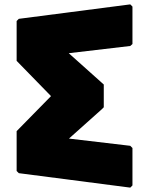

<svg xmlns="http://www.w3.org/2000/svg" viewBox="-20 -851 681 877"><path d="M585 -650V-821L575 -831L66 -765L56 -755V-573L213 -412L56 -252V-70L66 -60L575 6L585 -4V-175L575 -185L295 -218L445 -352L454 -361V-465L445 -473L294 -608L575 -641Z"/></svg>

Font: Hussar Woodtype
Style: Ultra
Weight: 900
Foundry: Cannot Into Space Fonts
Version: Version 1.07